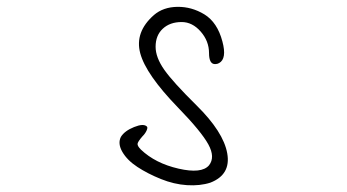

<svg xmlns="http://www.w3.org/2000/svg" viewBox="-20 -636 1040 575"><path d="M441 -591Q469 -615 511.5 -615.5Q554 -616 592 -593Q631 -569 646 -512Q660 -460 636 -447Q631 -444 624 -444Q606 -444 606 -477Q606 -513 581 -541.5Q556 -570 524 -570Q489 -570 467.5 -550Q446 -530 446 -496Q446 -464 472 -427Q498 -390 569 -320Q649 -241 660.5 -177Q672 -113 610 -89Q579 -79 540 -81.5Q501 -84 461.5 -100Q422 -116 391.5 -136Q361 -156 346.5 -181Q332 -206 342 -226Q353 -244 381.5 -255.5Q410 -267 420 -257Q423 -254 419 -245Q415 -236 406 -227Q393 -212 392 -205.5Q391 -199 402 -188Q445 -147 514.5 -131Q584 -115 606 -141Q625 -165 604 -203.5Q583 -242 513 -314Q417 -413 400 -476.5Q383 -540 441 -591Z"/></svg>

Font: sitelen Majeka pi alasa wan taso
Style: Regular
Weight: 400
Designer: jan Majeka
Version: Version 1.0